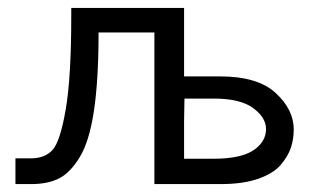

<svg xmlns="http://www.w3.org/2000/svg" viewBox="-20 -465 795 485"><path d="M19 0V-65H58Q93 -65 112.5 -86Q132 -107 146 -188.5Q160 -270 160 -423V-445H445V-272H536Q631 -272 676.5 -230Q722 -188 722 -138Q722 -114 715 -92.5Q708 -71 689.5 -49Q671 -27 632.5 -13.5Q594 0 538 0H370V-383H229Q229 -264 217.5 -186.5Q206 -109 182 -69Q158 -29 129.5 -14.5Q101 0 59 0ZM445 -64H519Q592 -64 624 -88Q652 -109 652 -139Q652 -168 619.5 -192Q587 -216 520 -216H446L445 -160Z"/></svg>

Font: CMU Sans Serif
Style: Medium
Weight: 500
Version: Version 0.7.0